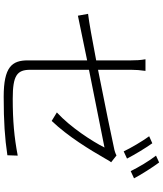

<svg xmlns="http://www.w3.org/2000/svg" viewBox="59 -919 882 1040"><g transform="rotate(90 500.0 -399.0)"><path d="M756 -783 718 -766C745 -729 781 -668 800 -628L839 -646C817 -689 781 -748 756 -783ZM860 -820 823 -803C852 -766 885 -710 907 -666L946 -684C926 -722 887 -784 860 -820ZM859 -560 822 -589C813 -584 797 -578 779 -575C740 -566 541 -525 358 -489V-668C358 -694 360 -718 364 -746H301C306 -718 307 -695 307 -668V-479C197 -458 99 -440 55 -435L65 -380L307 -430V-109C307 -23 342 22 504 22C639 22 727 16 821 2L823 -54C723 -35 636 -27 514 -27C389 -27 358 -50 358 -122V-440L779 -524C747 -460 670 -340 589 -266L635 -238C720 -327 792 -446 839 -528C845 -538 852 -552 859 -560Z"/></g></svg>

Font: Noto Sans SC Light
Style: Regular
Weight: 300
Designer: Ryoko NISHIZUKA 西塚涼子 (kana, bopomofo & ideographs); Paul D. Hunt (Latin, Greek & Cyrillic); Sandoll Communications 산돌커뮤니
Foundry: Adobe
Version: Version 2.004;hotconv 1.0.118;makeotfexe 2.5.65603